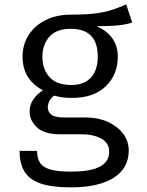

<svg xmlns="http://www.w3.org/2000/svg" viewBox="-20 -617 655 855"><path d="M542.1 -597.4 568.7 -516.4Q533.8 -505.6 495.1 -503.1Q456.4 -500.5 410.8 -500.5Q504.6 -457.4 504.6 -364.6Q504.6 -284.6 451 -232.8Q397.4 -181 301.5 -181Q274.4 -181 256.2 -183.6Q237.9 -186.2 221 -191.3Q208.7 -182.6 200.8 -168.5Q192.8 -154.4 192.8 -139Q192.8 -119.5 208.2 -106.7Q223.6 -93.8 265.1 -93.8H362.6Q416.9 -93.8 460 -74.4Q503.1 -54.9 528.2 -21.8Q553.3 11.3 553.3 52.8Q553.3 132.3 485.9 174.9Q418.5 217.4 295.4 217.4Q209.2 217.4 159.5 199.7Q109.7 182.1 88.5 145.9Q67.2 109.7 67.2 54.9H145.1Q145.1 86.2 157.4 106.7Q169.7 127.2 202.1 137.2Q234.4 147.2 294.9 147.2Q384.1 147.2 425.1 124.9Q466.2 102.6 466.2 58.5Q466.2 20 431.3 0.5Q396.4 -19 344.1 -19H247.7Q177.4 -19 144.6 -49.7Q111.8 -80.5 111.8 -120.5Q111.8 -175.9 171.3 -214.9Q80.5 -263.1 80.5 -364.1Q80.5 -419 107.7 -461.3Q134.9 -503.6 183.6 -527.7Q232.3 -551.8 295.9 -551.8Q364.1 -551.8 406.7 -557.4Q449.2 -563.1 479.7 -573.3Q510.3 -583.6 542.1 -597.4ZM295.9 -488.7Q230.8 -488.7 199.7 -453.3Q168.7 -417.9 168.7 -364.1Q168.7 -309.2 200.3 -273.8Q231.8 -238.5 297.9 -238.5Q354.9 -238.5 385.1 -271.8Q415.4 -305.1 415.4 -364.6Q415.4 -488.7 295.9 -488.7Z"/></svg>

Font: FiraCode Nerd Font
Style: Regular
Weight: 400
Designer: Carrois Corporate, Edenspiekermann AG, Nikita Prokopov
Foundry: Carrois Corporate, Edenspiekermann AG, Nikita Prokopov
Version: Version 6.002;Nerd Fonts 2.2.2